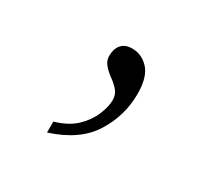

<svg xmlns="http://www.w3.org/2000/svg" viewBox="-69 -163 408 396"><g transform="rotate(30 135.5 35.0)"><path d="M80 154V128Q111 119 129 102Q147 85 155.5 64.5Q164 44 164 29Q164 15 156 6Q148 -3 137.5 -10.5Q127 -18 119.5 -27Q112 -36 112 -47Q112 -64 120.5 -74Q129 -84 146 -84Q169 -84 185.5 -66Q202 -48 202 -8Q202 44 174 88.5Q146 133 80 154Z"/></g></svg>

Font: Noto Serif Bengali ExtraLight
Style: Regular
Weight: 250
Version: Version 2.003